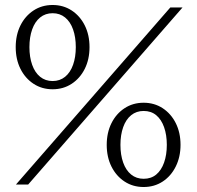

<svg xmlns="http://www.w3.org/2000/svg" viewBox="-20 -740 790 770"><path d="M191 -382Q148 -382 114.5 -404Q81 -426 62 -464Q43 -502 43 -551Q43 -600 62 -638Q81 -676 114.5 -698Q148 -720 191 -720Q234 -720 267.5 -698Q301 -676 320 -638Q339 -600 339 -551Q339 -502 320 -464Q301 -426 267.5 -404Q234 -382 191 -382ZM191 -415Q220 -415 241 -432Q262 -449 273 -480Q284 -511 284 -551Q284 -591 273 -622Q262 -653 241 -670Q220 -687 191 -687Q162 -687 141 -670Q120 -653 109 -622Q98 -591 98 -551Q98 -511 109 -480Q120 -449 141 -432Q162 -415 191 -415ZM556 10Q513 10 479.5 -12Q446 -34 427 -72Q408 -110 408 -159Q408 -208 427 -246Q446 -284 479.5 -306Q513 -328 556 -328Q599 -328 632.5 -306Q666 -284 685 -246Q704 -208 704 -159Q704 -111 685 -72.5Q666 -34 632.5 -12Q599 10 556 10ZM44 0 663 -710H712L93 0ZM556 -23Q586 -23 606.5 -40Q627 -57 638 -88Q649 -119 649 -159Q649 -199 638 -230Q627 -261 606.5 -278Q586 -295 556 -295Q527 -295 506 -278Q485 -261 474 -230Q463 -199 463 -159Q463 -119 474 -88Q485 -57 506 -40Q527 -23 556 -23Z"/></svg>

Font: Roboto Serif 36pt ExtraLight
Style: Regular
Weight: 250
Designer: Greg Gazdowicz
Foundry: Commercial Type
Version: Version 1.008